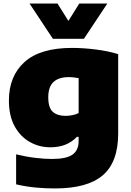

<svg xmlns="http://www.w3.org/2000/svg" viewBox="-20 -828 737 1078"><path d="M289 230Q235 230 180.5 225Q126 220 70.5 207V38.5Q125.5 52 177.8 58.2Q230 64.5 271 64.5Q353.5 64.5 387.5 39.8Q421.5 15 421.5 -35.5V-59.5H411.5Q356.5 -1 262 -1Q200.5 -1 147.5 -30.8Q94.5 -60.5 62.2 -119Q30 -177.5 30 -263.5Q30 -401 118 -480Q206 -559 384.5 -559Q448.5 -559 519 -550Q589.5 -541 643.5 -524V-78.5Q643.5 82 557.2 156Q471 230 289 230ZM347.5 -177.5Q366 -177.5 385.5 -181.2Q405 -185 421.5 -193V-389.5Q409.5 -391.5 395.2 -393.2Q381 -395 365 -395Q309.5 -395 280.2 -367.5Q251 -340 251 -281.5Q251 -223 276.5 -200.2Q302 -177.5 347.5 -177.5ZM277 -610 146 -808H303L364 -710.5L425 -808H582.5L451 -610Z"/></svg>

Font: Encode Sans SmExp Black
Style: Regular
Weight: 900
Width: 6
Designer: Multiple Designers
Foundry: Impallari Type
Version: Version 3.002; ttfautohint (v1.8.3) -l 8 -r 50 -G 200 -x 14 